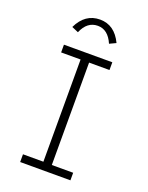

<svg xmlns="http://www.w3.org/2000/svg" viewBox="-150 -878 737 955"><g transform="rotate(20 219.0 -401.0)"><path d="M79 0V-41H187V-582H84V-623H340V-582H232V-40H345V0ZM128 -705 93 -720Q132 -802 211 -802Q288 -802 327 -720L293 -704Q265 -769 211 -769Q155 -769 128 -705Z"/></g></svg>

Font: Inconsolata SemiCondensed Light
Style: Regular
Weight: 300
Width: 4
Monospace: yes
Designer: Raph Levien, Cyreal, Brenton Simpson
Foundry: Raph Levien, Cyreal, Google
Version: Version 3.100; ttfautohint (v1.8.4.7-5d5b)